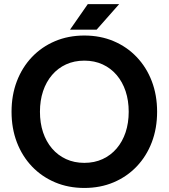

<svg xmlns="http://www.w3.org/2000/svg" viewBox="-20 -909 827 941"><path d="M175.8 -361.3Q175.8 -416.3 191 -462Q206.3 -507.8 235 -541.4Q263.7 -575 303.7 -593.4Q343.8 -611.8 393.3 -611.8Q442.9 -611.8 482.9 -593.4Q522.9 -575 551.6 -541.4Q580.3 -507.8 595.6 -462Q610.8 -416.3 610.8 -361.3Q610.8 -306.4 595.6 -260.6Q580.3 -214.8 551.6 -181.3Q522.9 -147.7 482.9 -129.3Q442.9 -110.8 393.3 -110.8Q343.8 -110.8 303.7 -129.3Q263.7 -147.7 235 -181.3Q206.3 -214.8 191 -260.6Q175.8 -306.4 175.8 -361.3ZM36.6 -361.3Q36.6 -279.8 62.7 -211.5Q88.9 -143.3 136.7 -93.1Q184.6 -43 249.9 -15.4Q315.2 12.2 393.3 12.2Q471.7 12.2 536.9 -15.4Q602.1 -43 649.9 -93.1Q697.8 -143.3 723.9 -211.5Q750 -279.8 750 -361.3Q750 -442.9 723.9 -511.1Q697.8 -579.3 649.9 -629.5Q602.1 -679.7 536.9 -707.3Q471.7 -734.9 393.3 -734.9Q315.2 -734.9 249.9 -707.3Q184.6 -679.7 136.7 -629.5Q88.9 -579.3 62.7 -511.1Q36.6 -442.9 36.6 -361.3ZM453.6 -763.7 564 -888.7H410.2L323.2 -763.7Z"/></svg>

Font: Giphurs
Style: Regular
Weight: 400
Version: Version 2.010